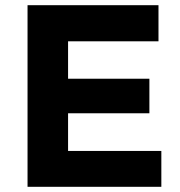

<svg xmlns="http://www.w3.org/2000/svg" viewBox="-20 -719 694 739"><path d="M590 -699V-560H242V-416H555V-283H242V-138H601V0H86V-699Z"/></svg>

Font: Montreal
Style: Bold
Weight: 700
Designer: Julieta Ulanovsky, usr_local_share
Foundry: Julieta Ulanovsky, usr_local_share
Version: Version 2.001